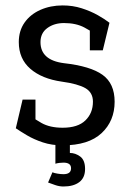

<svg xmlns="http://www.w3.org/2000/svg" viewBox="-20 -528 481 708"><path d="M211 8V-57Q267.2 -57 294.9 -84Q322.7 -111 322.7 -153Q322.7 -186.7 295.1 -202.8Q267.5 -218.8 207.7 -227L216 -295Q313.8 -284 358.2 -252Q402.7 -220 402.7 -153Q402.7 -82 354.6 -37Q306.5 8 211 8ZM211 -508 216 -443Q179.8 -443 154.6 -424.6Q129.3 -406.2 129.3 -372.7Q129.3 -306 216 -295L207.7 -227Q134.2 -237.5 91.8 -274.4Q49.3 -311.3 49.3 -372.7Q49.3 -414.8 70.8 -445.1Q92.2 -475.3 129.2 -491.7Q166.2 -508 211 -508ZM38.3 -55 80 -109Q102 -92 133 -74.5Q164 -57 211 -57V8Q170.7 8 137.8 -3Q104.8 -14 79.6 -29Q54.3 -44 38.3 -55ZM342 -395.3Q321.7 -410.5 290.8 -426.8Q260 -443 216 -443L211 -508Q248.2 -508 281.1 -497.5Q314 -487 340.4 -472.2Q366.8 -457.3 383.7 -444ZM110.8 -160.8V-55H38.3L63.3 -160.8ZM311.3 -342.3 311.2 -443.8 383.7 -444 359 -342.3ZM214 71.7Q207 71.7 198.9 72.7Q190.8 73.7 184.3 75.7V0H237.7V36Q257.8 36 275.8 49.2Q293.7 62.5 293.7 95Q293.7 127.5 272.3 143.6Q251 159.7 214 159.7Q198.5 159.7 183.2 154.3Q167.8 149 157.3 145L173.3 107.3Q179.8 110.3 192.2 112.3Q204.5 114.3 214 114.3Q242 114.3 242 92.5Q242 71.7 214 71.7Z"/></svg>

Font: Epunda Slab Light
Style: Regular
Weight: 300
Designer: Simon Atzbach
Foundry: typofactur
Version: Version 1.102